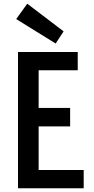

<svg xmlns="http://www.w3.org/2000/svg" viewBox="-20 -1016 507 1036"><path d="M77.1 -735.4Q89.8 -735.4 127 -735.4Q195.3 -735.4 399.4 -735.4Q399.4 -710.9 399.4 -636.7Q346.7 -636.7 188.5 -636.7Q188.5 -585.9 188.5 -433.6Q230.5 -433.6 358.4 -433.6Q358.4 -409.2 358.4 -334Q315.4 -334 188.5 -334Q188.5 -275.4 188.5 -98.6Q249 -98.6 431.6 -98.6Q431.6 -74.2 431.6 0Q342.8 0 77.1 0Q77.1 -183.6 77.1 -735.4ZM67.4 -913.1Q82 -933.6 127 -996.1Q175.8 -959 323.2 -846.7Q312.5 -830.1 280.3 -781.2Q226.6 -814.5 67.4 -913.1Z"/></svg>

Font: Alata=Ham
Style: Regular
Weight: 400
Designer: Spyros Zevelakis, Eben Sorkin
Version: Version 1.004